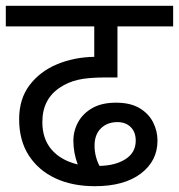

<svg xmlns="http://www.w3.org/2000/svg" viewBox="-20 -642 617 662"><path d="M307 0Q229 0 170.5 -27.5Q112 -55 79 -106.5Q46 -158 46 -231Q46 -301 82 -348.5Q118 -396 177 -420.5Q236 -445 305 -446V-551H0V-622H577V-551H385V-375H346Q282 -375 247.5 -366.5Q213 -358 188 -341Q158 -322 142 -292Q126 -262 126 -221Q126 -163 158 -126Q190 -89 248 -75Q233 -115 233 -157Q233 -191 249.5 -221Q266 -251 298.5 -269.5Q331 -288 380 -288Q429 -288 460.5 -269.5Q492 -251 507.5 -221Q523 -191 523 -157Q523 -87 465.5 -43.5Q408 0 307 0ZM306 -140Q306 -103 323 -70Q378 -71 413 -93.5Q448 -116 448 -157Q448 -187 430.5 -204Q413 -221 385 -221Q350 -221 328 -199.5Q306 -178 306 -140Z"/></svg>

Font: RS Noto Sans
Style: Regular
Weight: 400
Designer: Monotype Design Team
Foundry: Monotype Imaging Inc.
Version: Version 3.10